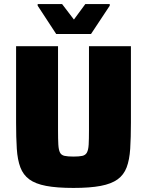

<svg xmlns="http://www.w3.org/2000/svg" viewBox="-20 -915 722 943"><path d="M341 8Q259 8 206.5 -2Q154 -12 124 -34Q94 -56 80 -93Q66 -130 62.5 -184.5Q59 -239 59 -313V-688H265V-276Q265 -231 266.5 -205Q268 -179 274.5 -166Q281 -153 297 -149.5Q313 -146 341 -146Q369 -146 384.5 -149.5Q400 -153 407 -166Q414 -179 415.5 -205Q417 -231 417 -276V-688H623V-313Q623 -239 619.5 -184.5Q616 -130 602 -93Q588 -56 557.5 -34Q527 -12 474.5 -2Q422 8 341 8ZM256 -748 165 -887V-895H285L343 -819L399 -895H519V-887L427 -748Z"/></svg>

Font: Saira Thin ExtraBold
Style: Regular
Weight: 800
Version: Version 1.101